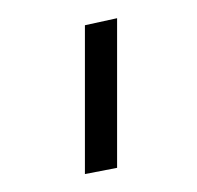

<svg xmlns="http://www.w3.org/2000/svg" viewBox="-20 -716 218 213"><path d="M109.9 -529.8V-695.8L74.2 -688V-522.9Z"/></svg>

Font: Comic Neue Angular Light
Style: Regular
Weight: 300
Designer: Craig Rozynski
Foundry: Craig Rozynski
Version: Version 2.003